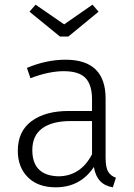

<svg xmlns="http://www.w3.org/2000/svg" viewBox="-20 -789 571 820"><path d="M462 11Q393 0 381 -76Q323 11 218 11Q142 11 99 -32Q56 -75 56 -145Q56 -228 114.5 -271.5Q173 -315 273 -315H373V-365Q373 -427 345 -456Q317 -485 252 -485Q189 -485 110 -455L95 -499Q178 -534 260 -534Q431 -534 431 -368V-116Q431 -73 442.5 -55Q454 -37 475 -30ZM228 -36Q324 -36 373 -130V-272H282Q203 -272 160.5 -241Q118 -210 118 -148Q118 -40 228 -36ZM272 -633H236L106 -739L132 -769L254 -685L375 -769L401 -739Z"/></svg>

Font: Trujillo Light
Style: Regular
Weight: 300
Designer: Fira Sans original fonts by bBox Type GmbH, Carrois Corporate GbR, & Edenspiekermann AG / Changes by Cristiano Sobral
Foundry: Fira Sans original fonts by bBox Type GmbH, Carrois Corporate GbR, & Edenspiekermann AG / Changes by Cristiano Sobral
Version: Version 4.301;July 28, 2020;FontCreator 13.0.0.2655 64-bit